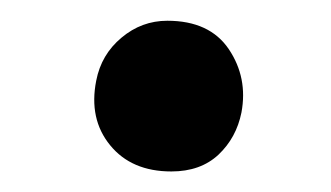

<svg xmlns="http://www.w3.org/2000/svg" viewBox="-20 -359 321 186"><path d="M146 -192.9Q107.4 -192.9 86.7 -218.3Q65.9 -243.7 73.2 -280.8Q78.1 -306.2 97.7 -322.5Q117.2 -338.9 142.1 -338.9Q183.1 -338.9 201.7 -311.3Q220.2 -283.7 213.9 -250Q209 -225.6 191.7 -209.2Q174.3 -192.9 146 -192.9Z"/></svg>

Font: Shantell Sans Normal
Style: Italic
Weight: 400
Italic angle: -11.31°
Designer: Stephen Nixon, Anya Danilova, Shantell Martin
Foundry: Arrow Type
Version: Version 1.006;[559af2be0]